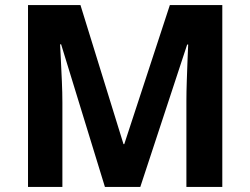

<svg xmlns="http://www.w3.org/2000/svg" viewBox="-20 -734 983 754"><path d="M392 0 220 -560H216Q217 -540 219 -500Q221 -460 223 -414.5Q225 -369 225 -332V0H90V-714H296L465 -168H468L647 -714H853V0H712V-338Q712 -372 713.5 -416Q715 -460 716.5 -499.5Q718 -539 719 -559H715L531 0Z"/></svg>

Font: Noto Sans Duployan
Style: Bold
Weight: 700
Designer: David Corbett
Foundry: David Corbett
Version: Version 3.001